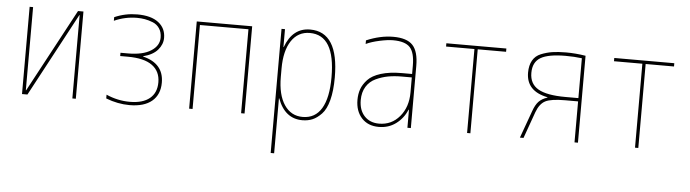

<svg xmlns="http://www.w3.org/2000/svg" viewBox="-47 -725 4093 1139"><g transform="rotate(5 2000.0 -155.0)"><path d="M112.3 -24.4 377.9 -519.5H410.2V0H389.6V-496.1H387.7L122.1 0H89.8V-519.5H110.4V-24.4Z M786.1 -286.1V-284.2Q910.2 -253.9 910.2 -139.6Q910.2 -68.4 863.8 -29.3Q817.4 9.8 730.5 9.8Q660.2 9.8 589.8 -17.6V-40Q658.2 -9.8 730.5 -9.8Q807.6 -9.8 848.6 -43.5Q889.6 -77.1 889.6 -139.6Q889.6 -205.1 841.3 -240.2Q793 -275.4 695.3 -275.4H650.4V-294.9H695.3Q783.2 -294.9 831.5 -325.7Q879.9 -356.4 879.9 -405.3Q879.9 -437.5 864.7 -460Q849.6 -482.4 824.7 -492.2Q799.8 -502 777.3 -505.9Q754.9 -509.8 730.5 -509.8Q660.2 -509.8 594.7 -480.5V-502Q659.2 -530.3 730.5 -530.3Q812.5 -530.3 856.4 -496.6Q900.4 -462.9 900.4 -405.3Q900.4 -366.2 872.1 -333.5Q843.8 -300.8 786.1 -286.1Z M1415 -519.5V0H1394.5V-500H1105.5V0H1085V-519.5Z M1612.3 -107.4H1610.4V219.7H1589.8V-519.5H1610.4V-413.1H1612.3Q1655.3 -530.3 1759.8 -530.3Q1929.7 -530.3 1929.7 -259.8Q1929.7 -179.7 1915 -124Q1900.4 -68.4 1873.5 -40.5Q1846.7 -12.7 1819.8 -1.5Q1793 9.8 1759.8 9.8Q1655.3 9.8 1612.3 -107.4ZM1910.2 -259.8Q1910.2 -509.8 1759.8 -509.8Q1689.5 -509.8 1649.9 -450.2Q1610.4 -390.6 1610.4 -285.2V-235.4Q1610.4 -128.9 1650.4 -69.3Q1690.4 -9.8 1759.8 -9.8Q1834 -9.8 1872.1 -73.2Q1910.2 -136.7 1910.2 -259.8Z M2384.8 -107.4H2382.8Q2359.4 -53.7 2315.9 -22Q2272.5 9.8 2214.8 9.8Q2150.4 9.8 2112.8 -31.2Q2075.2 -72.3 2075.2 -139.6Q2075.2 -173.8 2085.4 -203.1Q2095.7 -232.4 2121.6 -260.3Q2147.5 -288.1 2199.2 -304.2Q2251 -320.3 2325.2 -320.3H2384.8V-370.1Q2384.8 -447.3 2356 -478.5Q2327.1 -509.8 2254.9 -509.8Q2223.6 -509.8 2175.8 -499.5Q2127.9 -489.3 2094.7 -473.6V-495.1Q2177.7 -530.3 2254.9 -530.3Q2335.9 -530.3 2370.6 -493.2Q2405.3 -456.1 2405.3 -370.1V0H2384.8ZM2384.8 -299.8H2325.2Q2281.2 -299.8 2244.1 -293Q2207 -286.1 2171.4 -269.5Q2135.7 -252.9 2115.2 -219.7Q2094.7 -186.5 2094.7 -139.6Q2094.7 -80.1 2127.4 -44.9Q2160.2 -9.8 2214.8 -9.8Q2289.1 -9.8 2336.9 -66.4Q2384.8 -123 2384.8 -210Z M2740.2 0V-500H2571.3V-519.5H2928.7V-500H2759.8V0Z M3283.2 -527.3Q3340.8 -527.3 3400.4 -517.6V0H3379.9V-244.1H3302.7Q3218.8 -244.1 3185.1 -226.6Q3151.4 -209 3132.8 -158.2L3076.2 0H3054.7L3113.3 -162.1Q3127 -201.2 3145.5 -220.7Q3164.1 -240.2 3197.3 -251L3196.3 -252.9Q3069.3 -278.3 3069.3 -388.7Q3069.3 -431.6 3085.9 -460.9Q3102.5 -490.2 3135.3 -503.4Q3168 -516.6 3202.1 -522Q3236.3 -527.3 3283.2 -527.3ZM3379.9 -263.7V-501Q3335 -506.8 3283.2 -506.8Q3180.7 -506.8 3134.8 -480Q3088.9 -453.1 3088.9 -388.7Q3088.9 -323.2 3140.1 -293.5Q3191.4 -263.7 3302.7 -263.7Z M3740.2 0V-500H3571.3V-519.5H3928.7V-500H3759.8V0Z"/></g></svg>

Font: Mgen+ 1m thin
Style: Regular
Weight: 100
Designer: [Source Han Sans]
Ryoko NISHIZUKA  (kana & ideographs); Paul D. Hunt (Latin, Greek & Cyrillic); Wenlong ZHANG  (bopomofo
Version: Version 1.059.20150602